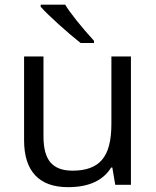

<svg xmlns="http://www.w3.org/2000/svg" viewBox="-20 -772 652 802"><path d="M80.6 -186V-536.1H161.6V-202.1Q161.6 -127.9 190.9 -93.5Q220.2 -59.1 283.2 -59.1Q366.7 -59.1 405.3 -103.5Q425.8 -127 435.5 -164.3Q445.3 -201.7 445.3 -254.9V-536.1H526.9V0H461.4L449.2 -72.3H444.3Q393.6 9.8 264.2 9.8Q173.3 9.8 127 -39.8Q80.6 -89.4 80.6 -186ZM149.9 -743.7V-752.4H252.4Q265.6 -729.5 300 -686.3Q334.5 -643.1 372.6 -601.6V-592.3H316.9Q273.4 -626.5 223.4 -671.9Q173.3 -717.3 149.9 -743.7Z"/></svg>

Font: Viking Open Sans
Style: Regular
Weight: 400
Foundry: Ascender Corporation
Version: Version 2.001